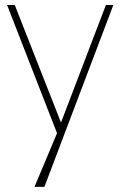

<svg xmlns="http://www.w3.org/2000/svg" viewBox="-20 -503 474 756"><path d="M397 -483.4 220.2 -20.5 38.1 -483.4H7.8L204.6 21.5L115.7 232.9H154.8L426.3 -483.4Z"/></svg>

Font: Estedad-FD-VF Thin
Style: Regular
Weight: 100
Designer: Amin Abedi
Version: Version 5.0